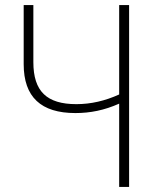

<svg xmlns="http://www.w3.org/2000/svg" viewBox="-20 -734 619 754"><path d="M448 0H487V-714H448V-363C393 -338 337 -325 280 -325C164 -325 111 -375 111 -490V-714H73V-482C73 -353 141 -290 276 -290C334 -290 390 -301 448 -327Z"/></svg>

Font: Noto Sans SemiCondensed ExtraLight
Style: Regular
Weight: 200
Width: 4
Designer: Monotype Design Team
Foundry: Monotype Imaging Inc.
Version: Version 2.013